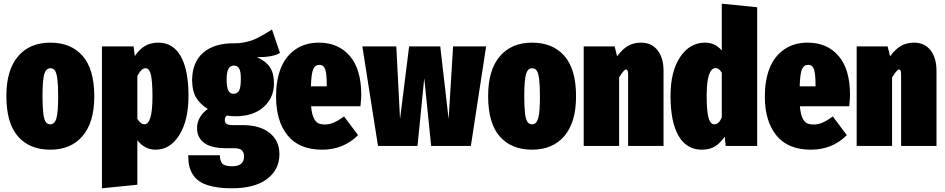

<svg xmlns="http://www.w3.org/2000/svg" viewBox="-20 -783 5067 1030"><path d="M485.8 -266.1Q485.8 -127 423.3 -53.5Q360.8 20 250 20Q138.7 20 76.4 -51Q14.2 -122.1 14.2 -268.1Q14.2 -407.2 76.7 -480.7Q139.2 -554.2 250 -554.2Q360.8 -554.2 423.3 -482.9Q485.8 -411.6 485.8 -266.1ZM250 -417Q226.6 -417 217.3 -384.8Q208 -352.5 208 -268.1Q208 -208 212.2 -175Q216.3 -142.1 225.1 -129.2Q233.9 -116.2 250 -116.2Q273.4 -116.2 282.7 -148.4Q292 -180.7 292 -266.1Q292 -325.7 287.8 -358.4Q283.7 -391.1 274.9 -404.1Q266.1 -417 250 -417Z M829.1 -554.2Q908.7 -554.2 950 -480.7Q991.2 -407.2 991.2 -269Q991.2 -137.7 942.1 -58.8Q893.1 20 814.9 20Q756.3 20 716.8 -30.8V208L526.9 227.1V-534.2H696.8L703.1 -481.9Q729.5 -521.5 760.3 -537.8Q791 -554.2 829.1 -554.2ZM754.9 -116.2Q797.9 -116.2 797.9 -266.1Q797.9 -305.7 795.7 -334Q793.5 -362.3 790.3 -378.2Q787.1 -394 781.7 -403.1Q776.4 -412.1 771.5 -414.6Q766.6 -417 759.8 -417Q738.3 -417 716.8 -375V-145Q735.4 -116.2 754.9 -116.2Z M1439 -625 1481.9 -499Q1445.8 -476.1 1357.9 -476.1Q1405.3 -456.1 1427.5 -423.3Q1449.7 -390.6 1449.7 -335.9Q1449.7 -257.8 1393.8 -208.5Q1337.9 -159.2 1242.7 -159.2Q1222.2 -159.2 1197.8 -163.1Q1186 -155.8 1186 -140.1Q1186 -125.5 1195.1 -118.7Q1204.1 -111.8 1231 -111.8H1281.7Q1375.5 -111.8 1427.2 -69.3Q1479 -26.9 1479 43.9Q1479 127.4 1412.6 177.2Q1346.2 227.1 1224.1 227.1Q1168 227.1 1126.2 218.5Q1084.5 210 1058.6 195.1Q1032.7 180.2 1017.1 157.2Q1001.5 134.3 995.6 108.9Q989.7 83.5 989.7 49.8H1159.7Q1159.7 81.1 1172.9 95Q1186 108.9 1225.1 108.9Q1289.1 108.9 1289.1 57.1Q1289.1 34.2 1277.1 23.2Q1265.1 12.2 1237.8 12.2H1195.8Q1112.8 12.2 1075 -16.6Q1037.1 -45.4 1037.1 -95.2Q1037.1 -127.4 1053 -154.1Q1068.8 -180.7 1094.7 -198.2Q1049.8 -227.1 1030.3 -262.5Q1010.7 -297.9 1010.7 -353Q1010.7 -448.7 1070.3 -500.5Q1129.9 -552.2 1238.8 -550.8Q1263.7 -550.3 1288.3 -555.4Q1313 -560.5 1329.3 -565.7Q1345.7 -570.8 1370.6 -584.2Q1395.5 -597.7 1404.3 -603Q1413.1 -608.4 1439 -625ZM1234.9 -431.2Q1215.8 -431.2 1205.8 -414.3Q1195.8 -397.5 1195.8 -356.9Q1195.8 -313 1205.3 -296.4Q1214.8 -279.8 1233.9 -279.8Q1253.4 -279.8 1262.7 -297.1Q1272 -314.5 1272 -359.9Q1272 -400.9 1262.7 -416Q1253.4 -431.2 1234.9 -431.2Z M1918 -273.9Q1918 -253.4 1913.6 -212.9H1648.9Q1652.3 -173.3 1662.4 -151.4Q1672.4 -129.4 1686.3 -122.3Q1700.2 -115.2 1722.7 -115.2Q1748 -115.2 1771.7 -125.7Q1795.4 -136.2 1825.7 -158.2L1900.9 -58.1Q1822.8 20 1708 20Q1585 20 1522.9 -56.6Q1460.9 -133.3 1460.9 -265.1Q1460.9 -350.6 1485.6 -414.8Q1510.3 -479 1563 -516.6Q1615.7 -554.2 1690.9 -554.2Q1794.9 -554.2 1856.4 -482.9Q1918 -411.6 1918 -273.9ZM1732.9 -319.8V-328.1Q1732.9 -385.3 1724.9 -410.2Q1716.8 -435.1 1692.9 -435.1Q1670.4 -435.1 1660.2 -411.4Q1649.9 -387.7 1647.9 -319.8Z M2587.9 -534.2 2505.9 0H2293L2255.9 -363.8L2219.7 0H2007.8L1923.8 -534.2H2106L2126 -144L2174.8 -534.2H2341.8L2386.7 -144L2410.6 -534.2Z M3070.3 -266.1Q3070.3 -127 3007.8 -53.5Q2945.3 20 2834.5 20Q2723.1 20 2660.9 -51Q2598.6 -122.1 2598.6 -268.1Q2598.6 -407.2 2661.1 -480.7Q2723.6 -554.2 2834.5 -554.2Q2945.3 -554.2 3007.8 -482.9Q3070.3 -411.6 3070.3 -266.1ZM2834.5 -417Q2811 -417 2801.8 -384.8Q2792.5 -352.5 2792.5 -268.1Q2792.5 -208 2796.6 -175Q2800.8 -142.1 2809.6 -129.2Q2818.4 -116.2 2834.5 -116.2Q2857.9 -116.2 2867.2 -148.4Q2876.5 -180.7 2876.5 -266.1Q2876.5 -325.7 2872.3 -358.4Q2868.2 -391.1 2859.4 -404.1Q2850.6 -417 2834.5 -417Z M3419.4 -554.2Q3475.6 -554.2 3507.6 -513.4Q3539.6 -472.7 3539.6 -402.8V0H3349.6V-384.8Q3349.6 -410.2 3338.4 -410.2Q3327.1 -410.2 3301.3 -367.2V0H3111.3V-534.2H3277.3L3290.5 -481Q3318.4 -519 3348.6 -536.6Q3378.9 -554.2 3419.4 -554.2Z M3852.1 -763.2 4042 -744.1V0H3873L3868.2 -49.8Q3845.2 -17.1 3816.9 1.5Q3788.6 20 3745.1 20Q3663.1 20 3620.1 -54.2Q3577.1 -128.4 3577.1 -269Q3577.1 -399.9 3628.7 -477.1Q3680.2 -554.2 3762.2 -554.2Q3816.4 -554.2 3852.1 -512.2ZM3813 -116.2Q3835.4 -116.2 3852.1 -151.9V-393.1Q3836.9 -418 3819.8 -418Q3771 -418 3771 -268.1Q3771 -228.5 3773.4 -200Q3775.9 -171.4 3779.8 -155.5Q3783.7 -139.6 3789.6 -130.6Q3795.4 -121.6 3800.8 -118.9Q3806.2 -116.2 3813 -116.2Z M4540 -273.9Q4540 -253.4 4535.6 -212.9H4271Q4274.4 -173.3 4284.4 -151.4Q4294.4 -129.4 4308.3 -122.3Q4322.3 -115.2 4344.7 -115.2Q4370.1 -115.2 4393.8 -125.7Q4417.5 -136.2 4447.8 -158.2L4522.9 -58.1Q4444.8 20 4330.1 20Q4207 20 4145 -56.6Q4083 -133.3 4083 -265.1Q4083 -350.6 4107.7 -414.8Q4132.3 -479 4185.1 -516.6Q4237.8 -554.2 4313 -554.2Q4417 -554.2 4478.5 -482.9Q4540 -411.6 4540 -273.9ZM4355 -319.8V-328.1Q4355 -385.3 4346.9 -410.2Q4338.9 -435.1 4314.9 -435.1Q4292.5 -435.1 4282.2 -411.4Q4272 -387.7 4270 -319.8Z M4883.8 -554.2Q4939.9 -554.2 4971.9 -513.4Q5003.9 -472.7 5003.9 -402.8V0H4814V-384.8Q4814 -410.2 4802.7 -410.2Q4791.5 -410.2 4765.6 -367.2V0H4575.7V-534.2H4741.7L4754.9 -481Q4782.7 -519 4813 -536.6Q4843.3 -554.2 4883.8 -554.2Z"/></svg>

Font: Fira Sans Compressed Heavy
Style: Regular
Weight: 900
Width: 1
Designer: Carrois Corporate & Edenspiekermann AG
Foundry: Carrois Corporate GbR & Edenspiekermann AG
Version: Version 4.203;PS 004.203;hotconv 1.0.88;makeotf.lib2.5.64775